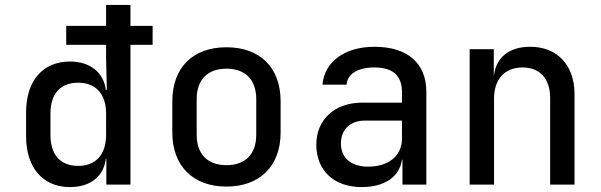

<svg xmlns="http://www.w3.org/2000/svg" viewBox="-20 -750 2440 780"><path d="M264 10C347 10 401 -33 410 -105H412V0H510V-568H600V-645H510V-730H411V-645H249V-568H411V-512L414 -385H410C401 -456 346 -500 264 -500C153 -500 86 -421 86 -294V-196C86 -69 154 10 264 10ZM298 -76C225 -76 185 -121 185 -202V-289C185 -369 225 -414 298 -414C369 -414 411 -368 411 -289V-202C411 -122 369 -76 298 -76Z M900 8C1034 8 1120 -74 1120 -212V-338C1120 -477 1035 -558 900 -558C765 -558 680 -477 680 -338V-212C680 -74 766 8 900 8ZM900 -79C825 -79 779 -122 779 -203V-347C779 -428 825 -471 900 -471C975 -471 1021 -428 1021 -347V-203C1021 -122 975 -79 900 -79Z M1449 10C1543 10 1603 -32 1613 -101H1615V0H1712V-377C1712 -493 1636 -560 1501 -560C1376 -560 1297 -495 1290 -406H1388C1391 -450 1434 -476 1501 -476C1576 -476 1613 -443 1613 -375V-333H1452C1340 -333 1265 -265 1265 -162C1265 -59 1335 10 1449 10ZM1475 -73C1406 -73 1365 -109 1365 -167C1365 -223 1403 -260 1461 -260H1613V-187C1613 -117 1559 -73 1475 -73Z M1888 0H1987V-349C1987 -429 2031 -476 2103 -476C2172 -476 2215 -432 2215 -352V0H2314V-368C2314 -486 2243 -560 2134 -560C2050 -560 1996 -518 1987 -445H1986V-550H1888Z"/></svg>

Font: JetBrains Mono Medium
Style: Regular
Weight: 436
Monospace: yes
Designer: Philipp Nurullin, Konstantin Bulenkov
Foundry: JetBrains
Version: Version 2.305